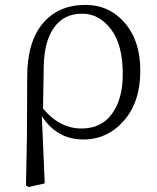

<svg xmlns="http://www.w3.org/2000/svg" viewBox="-20 -545 629 769"><path d="M306.6 -30.3Q385.7 -30.3 428.7 -89.4Q471.7 -148.4 471.7 -248Q471.7 -366.2 424.3 -428.2Q377 -490.2 308.6 -490.2Q236.3 -490.2 196.8 -435.1Q157.2 -379.9 155.3 -281.2Q153.3 -149.4 152.3 -110.4Q218.8 -30.3 306.6 -30.3ZM87.9 2 88.9 -236.3Q88.9 -377 151.4 -451.2Q213.9 -525.4 322.3 -525.4Q417 -525.4 479.5 -453.6Q542 -381.8 542 -261.7Q542 -136.7 476.1 -61.5Q410.2 13.7 313.5 13.7Q208 13.7 147.5 -80.1L159.2 189.5L94.7 204.1L84 197.3Z"/></svg>

Font: Bpmf Zihi Serif Light
Style: Light
Weight: 300
Foundry: But Ko
Version: Version 1.320